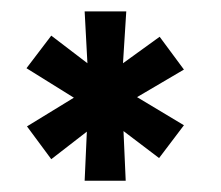

<svg xmlns="http://www.w3.org/2000/svg" viewBox="-20 -715 392 340"><path d="M197.8 -603 262.7 -649.9 305.7 -591.8 222.7 -543 305.7 -493.2 261.7 -435.1 198.7 -482.9 202.6 -395H129.9L133.8 -481.9L70.8 -433.1L27.8 -491.2L110.8 -542L26.9 -594.2L70.8 -651.9L134.8 -603L129.9 -694.8H203.6Z"/></svg>

Font: Bayon
Style: Regular
Weight: 400
Designer: Danh Hong
Version: Version 8.001; ttfautohint (v1.8.3)